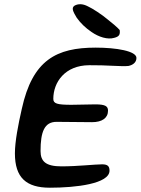

<svg xmlns="http://www.w3.org/2000/svg" viewBox="-20 -844 656 895"><path d="M512 -667.5C536.5 -673.5 540.5 -683.5 538 -704C528.5 -715.5 502 -737.5 483.5 -752C455.5 -776 411.5 -804.5 389.5 -814.5C365.5 -827 345 -827 328 -818C311 -807.5 321 -789 337.5 -761.5C355.5 -736 379.5 -713 406.5 -695C440 -671.5 481.5 -658.5 512 -667.5ZM212.5 31C334.5 31 490.5 12.5 490.5 -48.5C490.5 -68.5 482.5 -78 456 -78C422.5 -78 342 -68.5 266.5 -68.5C193 -68.5 169 -92 169 -140C169 -229.5 187 -276 243.5 -276C275 -276 376.5 -274.5 409 -274.5C456 -274.5 483.5 -294 483.5 -328C483.5 -348 472.5 -357.5 425 -357.5C401 -357.5 340.5 -355.5 313 -355.5C246.5 -355.5 228.5 -361 228.5 -383C228.5 -460.5 282.5 -539.5 396 -540C476 -541 546.5 -533 578.5 -536.5C598 -540.5 616 -552 616 -574C616 -606 522.5 -622 426 -622C243.5 -622 131.5 -565 81.5 -336C65 -263.5 49.5 -184.5 49.5 -129C49.5 -16 102 31 212.5 31Z"/></svg>

Font: Gluten
Style: Italic
Weight: 400
Italic angle: -13°
Designer: Tyler Finck
Foundry: Etcetera Type Company
Version: Version 0.920